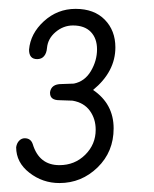

<svg xmlns="http://www.w3.org/2000/svg" viewBox="-20 -763 345 429"><path d="M148.9 -743.2Q190.4 -743.2 214.1 -719Q237.8 -694.8 237.8 -657.2Q237.8 -603 188 -562Q233.9 -530.8 233.9 -476.1Q233.9 -423.8 198 -388.9Q162.1 -354 112.8 -354Q75.2 -354 45.7 -377Q16.1 -399.9 16.1 -434.1Q17.6 -443.4 22.9 -448.7Q28.3 -454.1 35.2 -454.1Q48.8 -454.1 53.2 -440.9Q67.4 -394 112.8 -394Q147 -394 170.4 -417.2Q193.8 -440.4 193.8 -473.1Q193.8 -497.6 180.7 -515.6Q167.5 -533.7 142.1 -538.1Q140.6 -538.1 127.4 -538.6Q114.3 -539.1 112.8 -539.1Q91.8 -539.1 91.8 -555.2V-557.1Q94.7 -575.2 117.2 -575.2Q118.7 -575.2 131.3 -575.7Q144 -576.2 145 -576.2Q169.4 -581.1 183.1 -604.2Q196.8 -627.4 196.8 -652.8Q196.8 -677.2 182.9 -691.7Q168.9 -706.1 143.1 -706.1Q121.6 -706.1 104.2 -691.4Q86.9 -676.8 85 -655.8Q84 -644 78.4 -637.5Q72.8 -630.9 63 -630.9Q44.9 -630.9 44.9 -651.9Q47.9 -688 78.1 -715.6Q108.4 -743.2 148.9 -743.2Z"/></svg>

Font: BPreplay
Style: Italic
Weight: 400
Italic angle: -6°
Designer: Magenta/George Triantafyllakos
Foundry: Magenta/George Triantafyllakos
Version: Version 1.00